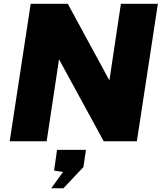

<svg xmlns="http://www.w3.org/2000/svg" viewBox="-20 -743 852 1010"><path d="M31 0 141.5 -723H336.5L555.5 -320L616 -723H810.5L700 0H525.5L290.5 -431L225.5 0ZM249.5 247.5 311.5 161.5 264.5 154.5 280 45.5H432L419 135.5L313.5 247.5Z"/></svg>

Font: Public Sans Thin Black
Style: Italic
Weight: 900
Italic angle: -8°
Version: Version 2.001